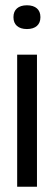

<svg xmlns="http://www.w3.org/2000/svg" viewBox="-20 -707 204 727"><path d="M45 -500V0H120V-500ZM31 -641C31 -614 49 -597 82 -597C115 -597 133 -614 133 -641V-643C133 -670 115 -687 82 -687C49 -687 31 -670 31 -643Z"/></svg>

Font: LT Wave Light
Style: Regular
Weight: 300
Designer: Daniel Lyons
Version: Version 2.5 (Glyphs App)